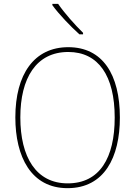

<svg xmlns="http://www.w3.org/2000/svg" viewBox="-20 -971 705 1001"><path d="M283 -951H253V-944C287 -897 347 -834 394 -792H413V-800C370 -842 315 -904 283 -951ZM605 -358C605 -583 515 -725 336 -725C158 -725 60 -584 60 -359C60 -154 142 10 332 10C524 10 605 -151 605 -358ZM86 -359C86 -563 168 -700 336 -700C493 -700 578 -576 578 -358C578 -148 500 -15 333 -15C168 -15 86 -152 86 -359Z"/></svg>

Font: Noto Sans Devanagari SemiCondensed Thin
Style: Regular
Weight: 100
Width: 4
Designer: Jelle Bosma - Monotype Design Team
Foundry: Monotype Imaging Inc.
Version: Version 2.004